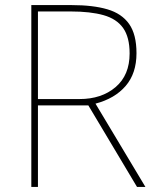

<svg xmlns="http://www.w3.org/2000/svg" viewBox="-20 -734 617 754"><path d="M262 -714Q345 -714 401.5 -697.5Q458 -681 487 -640Q516 -599 516 -525Q516 -446 473.5 -396.5Q431 -347 355 -327L551 0H518L327 -320H129V0H103V-714ZM257 -689H129V-345H292Q379 -345 434 -392Q489 -439 489 -524Q489 -588 463.5 -624Q438 -660 386.5 -674.5Q335 -689 257 -689Z"/></svg>

Font: Noto Sans Syriac Western Thin
Style: Regular
Weight: 100
Designer: Patrick Giasson and the Monotype Design Team
Foundry: Monotype Imaging Inc.
Version: Version 3.000; ttfautohint (v1.8.4.7-5d5b)